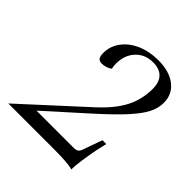

<svg xmlns="http://www.w3.org/2000/svg" viewBox="-184 -692 813 813"><g transform="rotate(45 223.0 -285.0)"><path d="M374 -172H397L386 -124Q379 -90 373.5 -50.5Q368 -11 368 9Q341 0 258 0H-18L255 -250Q316 -306 343.5 -359.5Q371 -413 371 -476Q371 -516 351 -536.5Q331 -557 293 -557Q245 -557 215 -525Q185 -493 185 -442Q185 -428 188 -414Q179 -407 166.5 -403Q154 -399 143 -399Q128 -399 121.5 -407.5Q115 -416 115 -436Q115 -476 139.5 -509Q164 -542 206.5 -560.5Q249 -579 302 -579Q368 -579 407 -549Q446 -519 446 -467Q446 -435 429.5 -403Q413 -371 375 -329Q337 -287 267 -224L88 -63H311Q325 -63 332 -68Q339 -73 343 -85Z"/></g></svg>

Font: Arapey
Style: Italic
Weight: 400
Italic angle: -12°
Designer: Eduardo Rodriguez Tunni
Foundry: Eduardo Rodriguez Tunni
Version: Version 3.000